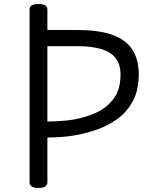

<svg xmlns="http://www.w3.org/2000/svg" viewBox="-20 -914 767 948"><path d="M170 14Q148 14 137 7Q126 0 126 -14V-867Q126 -881 137 -887.5Q148 -894 170 -894Q192 -894 203 -887.5Q214 -881 214 -867V-766H361Q462 -766 529 -744Q596 -722 630.5 -673.5Q665 -625 665 -546Q665 -469 636 -415Q607 -361 560 -327Q513 -293 456.5 -273.5Q400 -254 345 -245Q308 -239 274 -237Q240 -235 214 -235V-14Q214 0 203 7Q192 14 170 14ZM214 -314Q233 -314 254.5 -315Q276 -316 299 -318Q322 -320 345 -324Q403 -334 455.5 -358Q508 -382 541.5 -427.5Q575 -473 575 -545Q575 -596 551 -627Q527 -658 479.5 -672Q432 -686 361 -686H214Z"/></svg>

Font: Playwrite HR Lijeva
Style: Regular
Weight: 400
Designer: Veronika Burian, José Scaglione
Foundry: TypeTogether
Version: Version 1.002